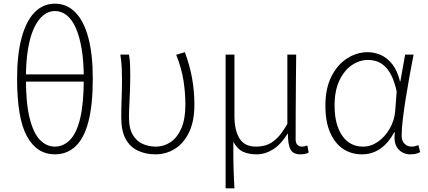

<svg xmlns="http://www.w3.org/2000/svg" viewBox="-20 -827 2329 1045"><path d="M279 13Q181 13 127 -84.5Q73 -182 73 -400Q73 -530 97.5 -621Q122 -712 168 -759.5Q214 -807 279 -807Q344 -807 390.5 -759.5Q437 -712 461 -621Q485 -530 485 -400Q485 -255 461 -164Q437 -73 390.5 -30Q344 13 279 13ZM279 -29Q325 -29 361 -65.5Q397 -102 416.5 -183.5Q436 -265 436 -400Q436 -492 424.5 -560.5Q413 -629 392.5 -675Q372 -721 343 -744Q314 -767 279 -767Q245 -767 216 -744Q187 -721 165.5 -675Q144 -629 132.5 -560.5Q121 -492 121 -400Q121 -265 141.5 -183.5Q162 -102 197.5 -65.5Q233 -29 279 -29ZM100 -383V-422H457V-383Z M826 13Q773 13 730.5 -7Q688 -27 664 -70.5Q640 -114 640 -187Q640 -239 642 -291.5Q644 -344 644 -396Q644 -428 642.5 -459Q641 -490 635 -530H682Q687 -502 688 -473Q689 -444 689 -410Q689 -376 687.5 -335.5Q686 -295 684 -256.5Q682 -218 682 -187Q682 -127 703 -92.5Q724 -58 757 -43.5Q790 -29 828 -29Q872 -29 908.5 -53.5Q945 -78 967 -128.5Q989 -179 989 -257Q989 -323 978.5 -389.5Q968 -456 939 -529L986 -543Q1013 -471 1025.5 -401Q1038 -331 1038 -257Q1038 -167 1009 -107Q980 -47 932 -17Q884 13 826 13Z M1208 198V-530H1256V-196Q1256 -118 1283.5 -73.5Q1311 -29 1373 -29Q1401 -29 1428 -37Q1455 -45 1484 -71.5Q1513 -98 1544 -153V-530H1592Q1591 -452 1590.5 -375Q1590 -298 1589.5 -221.5Q1589 -145 1589 -69Q1589 -49 1598.5 -39Q1608 -29 1622 -29Q1630 -29 1636.5 -30.5Q1643 -32 1653 -35L1660 3Q1652 8 1641 10.5Q1630 13 1615 13Q1576 13 1561.5 -13Q1547 -39 1547 -99H1545Q1510 -42 1467 -14.5Q1424 13 1376 13Q1335 13 1304 -0.5Q1273 -14 1250 -55Q1250 -10 1250 23Q1250 56 1251 83.5Q1252 111 1253 138Q1254 165 1256 198Z M1950 13Q1892 13 1847.5 -16.5Q1803 -46 1777 -105Q1751 -164 1751 -252Q1751 -345 1783.5 -410Q1816 -475 1869 -509Q1922 -543 1982 -543Q2018 -543 2053 -527.5Q2088 -512 2115.5 -477Q2143 -442 2157 -384H2159L2185 -530H2231Q2220 -474 2209 -413Q2198 -352 2188.5 -292.5Q2179 -233 2172.5 -180Q2166 -127 2166 -87Q2166 -61 2181.5 -45Q2197 -29 2220 -29Q2229 -29 2239.5 -31.5Q2250 -34 2257 -37L2267 1Q2258 6 2245 9.5Q2232 13 2213 13Q2172 13 2146.5 -17Q2121 -47 2129 -107H2126Q2060 13 1950 13ZM1956 -29Q1999 -29 2037 -55.5Q2075 -82 2101 -126.5Q2127 -171 2131 -224L2139 -329Q2127 -385 2108.5 -419.5Q2090 -454 2068.5 -471.5Q2047 -489 2025 -495Q2003 -501 1984 -501Q1937 -501 1895 -472.5Q1853 -444 1827 -388.5Q1801 -333 1801 -252Q1801 -150 1842 -89.5Q1883 -29 1956 -29Z"/></svg>

Font: Noto Sans KR ExtraLight
Style: Regular
Weight: 250
Designer: Ryoko NISHIZUKA  (kana, bopomofo & ideographs); Paul D. Hunt (Latin, Greek & Cyrillic); Sandoll Communications , Soo-you
Foundry: Adobe
Version: Version 2.004-H2;hotconv 1.0.118;makeotfexe 2.5.65603